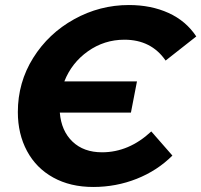

<svg xmlns="http://www.w3.org/2000/svg" viewBox="-20 -732 801 764"><path d="M51 -286Q51 -404 112 -501.5Q173 -599 275 -655.5Q377 -712 493 -712Q581 -712 650.5 -680.5Q720 -649 761 -587L639 -491Q582 -574 475 -574Q395 -574 330 -528Q265 -482 236 -408H525L501 -284H218Q224 -211 268.5 -168.5Q313 -126 386 -126Q493 -126 582 -209L666 -113Q606 -53 524 -20.5Q442 12 351 12Q260 12 192 -25.5Q124 -63 87.5 -131Q51 -199 51 -286Z"/></svg>

Font: Montserrat Alternates
Style: Bold Italic
Weight: 700
Italic angle: -11.3°
Designer: Julieta Ulanovsky
Foundry: Julieta Ulanovsky
Version: Version 7.200